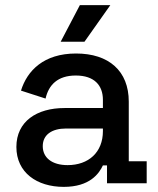

<svg xmlns="http://www.w3.org/2000/svg" viewBox="-20 -716 617 750"><path d="M229 14C331 14 367 -38 382 -70H398V0H553V-86H483V-319C483 -439 405 -507 277 -507C151 -507 86 -440 62 -362L158 -331C170 -384 205 -421 276 -421C348 -421 382 -383 382 -326V-294H232C124 -294 44 -242 44 -142C44 -42 124 14 229 14ZM147 -145C147 -190 183 -214 238 -214H382V-204C382 -121 326 -71 244 -71C183 -71 147 -100 147 -145ZM217 -553H310L411 -696H292Z"/></svg>

Font: Meta Space Medium
Style: Regular
Weight: 500
Designer: Meta Pool / Florian Karsten
Foundry: Meta Pool / Florian Karsten
Version: Version 2.000;Glyphs 3.1.1 (3137)